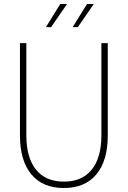

<svg xmlns="http://www.w3.org/2000/svg" viewBox="-20 -926 640 962"><path d="M300 16Q194 16 137 -52.5Q80 -121 80 -248V-710H112V-248Q112 -136 160.5 -76Q209 -16 300 -16Q391 -16 439.5 -76Q488 -136 488 -248V-710H520V-248Q520 -121 463 -52.5Q406 16 300 16ZM210 -790 282 -906H316L236 -790ZM344 -790 416 -906H450L370 -790Z"/></svg>

Font: Geist Mono Thin
Style: Regular
Weight: 100
Monospace: yes
Designer: Basement.studio, Andrés Briganti, Mateo Zaragoza
Foundry: Basement.studio, Vercel, Andrés Briganti, Guido Ferreyra, Mateo Zaragoza
Version: Version 1.500; ttfautohint (v1.8.4.7-5d5b)